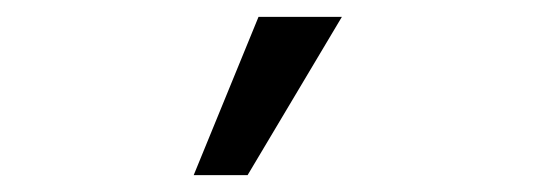

<svg xmlns="http://www.w3.org/2000/svg" viewBox="-20 -132 640 228"><path d="M274 76H210L287 -112H386Z"/></svg>

Font: Inconsolata Expanded SemiBold
Style: Regular
Weight: 600
Width: 7
Monospace: yes
Designer: Raph Levien, Cyreal, Brenton Simpson
Foundry: Raph Levien, Cyreal, Google
Version: Version 3.001; ttfautohint (v1.8.2.53-6de2)